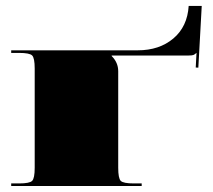

<svg xmlns="http://www.w3.org/2000/svg" viewBox="-20 -623 713 643"><path d="M655.6 -603.1 644.2 -396.4 635.5 -396.9 638.1 -445.8H637.7Q632.4 -440.6 627.6 -438.8Q622.8 -437.1 611.5 -437.1H354V-435.3Q375.9 -413.5 375.9 -384.6V-61.2Q375.9 -25.8 384.4 -17.3Q392.9 -8.7 428.3 -8.7H454.5V0H17.5V-8.7H43.7Q79.1 -8.7 87.6 -17.3Q96.2 -25.8 96.2 -61.2V-393.4Q96.2 -428.8 87.6 -437.3Q79.1 -445.8 43.7 -445.8H17.5V-454.5H441.4Q513.5 -454.5 560.5 -494.1Q607.5 -533.7 611.9 -603.1Z"/></svg>

Font: FoglihtenBlackPcs
Style: BlackPcs
Weight: 900
Version: Version 0.75